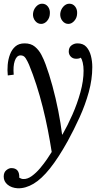

<svg xmlns="http://www.w3.org/2000/svg" viewBox="-32 -745 566 1036"><path d="M64 271Q30 269 9 251.5Q-12 234 -12 208Q-12 185 2 173.5Q16 162 29 162Q74 162 72 214Q78 217 83 219Q88 221 94 221Q116 222 139.5 205Q163 188 184.5 162.5Q206 137 222.5 112.5Q239 88 247 75Q238 17 226 -44.5Q214 -106 198.5 -167.5Q183 -229 164.5 -286.5Q146 -344 125 -395Q118 -412 107 -430Q96 -448 76 -446Q57 -444 47.5 -416Q38 -388 42 -342L10 -338Q7 -365 9.5 -395Q12 -425 22 -451.5Q32 -478 51 -494.5Q70 -511 101 -511Q135 -511 156.5 -493Q178 -475 191.5 -449Q205 -423 214 -398Q233 -347 251 -281Q269 -215 282.5 -146.5Q296 -78 303 -19H305Q333 -68 359 -127Q385 -186 402 -247.5Q419 -309 419 -363Q419 -388 414.5 -407Q410 -426 404 -434Q400 -431 393.5 -429.5Q387 -428 379 -428Q361 -428 350 -439.5Q339 -451 339 -467Q339 -489 353.5 -500Q368 -511 386 -511Q417 -511 434 -492Q451 -473 458.5 -444Q466 -415 466 -383Q466 -317 447 -248Q428 -179 397.5 -112Q367 -45 333 17Q283 107 237.5 164Q192 221 149 246.5Q106 272 64 271ZM337 -616Q318 -616 305 -632Q292 -648 293 -670Q295 -693 309.5 -709Q324 -725 342 -725Q362 -725 374 -709Q386 -693 384 -670Q383 -648 368.5 -632Q354 -616 337 -616ZM190 -616Q171 -616 158 -632Q145 -648 146 -670Q148 -693 162.5 -709Q177 -725 195 -725Q215 -725 227 -709Q239 -693 237 -670Q236 -648 222 -632Q208 -616 190 -616Z"/></svg>

Font: Lora
Style: Italic
Weight: 400
Italic angle: -3°
Designer: Olga Karpushina, Alexei Vanyashin (Cyrillic)
Foundry: Cyreal
Version: Version 3.008